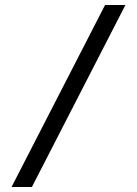

<svg xmlns="http://www.w3.org/2000/svg" viewBox="-20 -672 545 764"><path d="M26 72H107L479 -652H398Z"/></svg>

Font: Charger Sport
Style: Regular
Weight: 400
Designer: Jasper
Foundry: Cannot Into Space Fonts
Version: Version 1.1